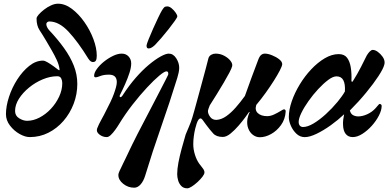

<svg xmlns="http://www.w3.org/2000/svg" viewBox="-20 -720 2089 1028"><path d="M139.3 14Q114.6 14 84.8 -2.7Q55 -19.5 33.5 -47.6Q11.9 -75.7 11.9 -108.7Q11.9 -151.4 28.1 -201.1Q44.3 -250.8 72.7 -294.9Q101.1 -338.9 136.5 -367.1Q171.9 -395.4 210.2 -395.4Q219.9 -395.4 236.2 -385.5Q252.6 -375.7 268.6 -364Q284.6 -352.3 291.6 -346.6Q296.4 -343.4 298 -344.2Q299.6 -345 298.6 -350.8Q295.6 -373.5 283.9 -398.8Q272.2 -424.1 257.1 -450.2Q242 -476.4 228.2 -499.8Q208.7 -533 192.2 -557.8Q175.7 -582.7 175.7 -620.7Q175.7 -628.9 186.9 -641.7Q198 -654.5 215.7 -668.3Q233.3 -682.1 253.1 -691.1Q272.9 -700.2 290.3 -700.2Q328.2 -700.2 364.8 -672.7Q401.3 -645.3 431.6 -602.2Q462 -559.1 480.1 -510.8Q498.1 -462.6 498.1 -421.8Q498.1 -405.2 493.8 -396.5Q489.5 -387.8 477.1 -387.8Q471.7 -387.8 465.8 -391.7Q459.8 -395.6 452.7 -406.3Q397.6 -496.1 346.7 -550.6Q295.8 -605.1 244 -605.1Q237.2 -605.1 232.6 -600.8Q228 -596.5 228 -591.3Q228 -583.7 231.9 -575.3Q235.8 -566.9 242.4 -559.2Q289 -509.7 322.9 -462.5Q356.8 -415.3 375.4 -368Q393.9 -320.7 393.9 -270.9Q393.9 -215.6 374.4 -164.3Q354.8 -113.1 319.9 -72.7Q285 -32.4 238.9 -9.2Q192.9 14 139.3 14ZM125.2 -73.2Q158.2 -73.2 191.5 -90.5Q224.8 -107.8 252.2 -137Q279.7 -166.3 296.5 -202.3Q313.4 -238.4 313.4 -275Q313.4 -289.2 307.6 -300.5Q301.8 -311.8 286.8 -311.8Q248.7 -311.8 209 -295.3Q169.2 -278.7 135.7 -251.3Q102.2 -223.9 81.4 -191.3Q60.7 -158.7 60.7 -125.8Q60.7 -100.2 82.5 -86.7Q104.3 -73.2 125.2 -73.2Z M698.7 285Q665.7 285 639.8 264.2Q613.8 243.3 613.8 217.5Q613.8 211.3 615.7 206.3Q617.6 201.4 620.7 193.8Q623.8 188.1 628.2 178.5Q632.7 168.8 638.4 156.9Q644.2 145 650.6 132Q657 119 663.5 105.1Q669.9 91.2 676.3 78.1Q682.7 65 688.1 53.6Q698.5 31.6 716.4 -2.8Q734.4 -37.3 755.7 -78.3Q777 -119.2 798.5 -160.4Q820 -201.5 838.2 -236.9Q856.4 -272.2 868 -294.7Q879.6 -317.1 880.4 -319.9Q882 -327.6 879.8 -332.8Q877.6 -338 871 -338Q860.5 -338 832.5 -314.7Q804.5 -291.4 767 -251.1Q729.4 -210.8 689.8 -160.1Q650.2 -109.3 616.6 -54.2Q608.2 -40.1 596.7 -24.5Q585.3 -8.8 573.5 2.6Q561.7 14 551.4 14Q529.6 14 511.7 -0.2Q493.8 -14.3 500.2 -32.4Q508.5 -54.1 523.5 -80.7Q538.4 -107.2 549.5 -130.5Q561.1 -152.6 571.5 -174.3Q581.9 -196 589.1 -215.7Q596.3 -235.4 600.8 -251.9Q605.4 -268.3 605.4 -280.5Q605.4 -320.3 563.5 -320.3Q535.6 -320.3 517.4 -313.1Q499.1 -306 493.3 -306Q489.1 -306 486.5 -307.7Q483.9 -309.3 483.9 -313.9Q483.9 -330.3 498.4 -350.5Q512.9 -370.7 535.8 -389.3Q558.8 -407.9 584.5 -420.4Q610.2 -432.9 631.8 -432.9Q654.5 -432.9 668.5 -417.6Q682.5 -402.4 682.5 -380.4Q682.5 -358.7 673.2 -329.9Q663.9 -301 650.2 -270.3Q636.6 -239.5 622 -210.8Q619.3 -205.4 621.1 -202.6Q623 -199.7 624.1 -199.7Q631 -199.7 638 -211.6Q670.5 -261.9 706.3 -303Q742.1 -344 776.8 -373Q811.5 -401.9 839.7 -417.4Q867.8 -432.9 883.5 -432.9Q907.5 -432.9 923.5 -408.1Q939.5 -383.4 939.5 -357Q939.5 -345.5 936.4 -330.5Q933.3 -315.5 929.1 -302.6Q888.5 -171.3 842.7 -40.5Q796.8 90.3 757.4 220.2Q748.5 249.6 732.9 267.3Q717.2 285 698.7 285ZM776.7 -460.6Q768.7 -460.6 766.3 -466.2Q763.9 -471.7 764.9 -478.2Q766.5 -486.7 776.4 -511.5Q786.3 -536.2 799.9 -566.8Q813.6 -597.4 826.6 -624.7Q839.7 -652 847.3 -664.8Q854.8 -676.5 859.6 -681.1Q864.5 -685.7 875.6 -685.7Q887.1 -685.7 899.5 -675.2Q911.9 -664.7 920.6 -652.1Q929.3 -639.5 929.3 -632.3Q929.3 -627 915.9 -608Q902.5 -588.9 882.7 -563.8Q862.9 -538.7 843.2 -515.9Q823.6 -493.2 810.3 -479.7Q803.7 -473.1 794.4 -466.9Q785.1 -460.6 776.7 -460.6Z M982.7 288.3Q962.8 288.3 950.9 276Q938.9 263.8 933.8 246.1Q928.7 228.5 928.7 212.7Q928.7 185.4 935.3 150.3Q942 115.3 952.6 76.1Q963.2 37 974.2 0Q979.2 -13 991.2 -40.5Q1003.2 -68 1010.2 -92Q1013.2 -102 1021.2 -130.3Q1029.2 -158.6 1039.6 -197.3Q1050.1 -235.9 1061.1 -276.5Q1072.1 -317 1081.6 -352.4Q1091.1 -387.8 1096.2 -408.9Q1100.2 -420.7 1111.1 -426.8Q1121.9 -432.9 1134.4 -432.9Q1159.6 -432.9 1181 -421.2Q1202.5 -409.6 1214.4 -393.9Q1226.2 -378.2 1223 -365.6Q1220.5 -354.7 1208.3 -331.3Q1196.1 -308 1178.1 -277.5Q1160 -247 1140.3 -215Q1120.5 -183.1 1103 -155.7Q1098.7 -145.2 1096 -136.9Q1093.4 -128.6 1093.4 -124.7Q1093.4 -109.9 1105.6 -93.7Q1117.8 -77.4 1139.7 -78.2Q1165.8 -79.9 1191.4 -97.9Q1217 -115.8 1242.3 -144.6Q1267.6 -173.3 1291.3 -206.3Q1309.7 -257.4 1325.7 -301.6Q1341.7 -345.8 1361.8 -397.9Q1369.1 -418.2 1377.9 -425.5Q1386.7 -432.9 1398.4 -432.9Q1414.7 -432.9 1436.8 -424Q1458.9 -415.2 1475.2 -402.3Q1491.5 -389.3 1491 -375.7Q1490.1 -365.8 1478.3 -342.8Q1466.4 -319.8 1446.8 -288.6Q1427.1 -257.4 1402.9 -223.6Q1378.7 -189.8 1352.2 -158.3Q1343.2 -130.3 1360.6 -114.2Q1378.1 -98.1 1410.4 -98.1Q1428.6 -98.1 1447.7 -107.1Q1466.8 -116.1 1481.8 -125.4Q1496.8 -134.7 1500 -134.7Q1504.8 -134.7 1507.4 -131.4Q1510 -128 1509.6 -123.2Q1507.1 -81.5 1484.6 -50.4Q1462.1 -19.3 1431.3 -2.2Q1400.6 14.8 1371 14.8Q1351 14.8 1334.1 2Q1317.2 -10.7 1308.9 -33.1Q1300.6 -55.4 1304.9 -83.8Q1306.7 -92.7 1309.6 -101.9Q1312.5 -111 1316.6 -119.9L1313.8 -120.7Q1309.8 -114.7 1294.3 -93.4Q1278.8 -72.1 1257.9 -47.8Q1237 -23.5 1214.6 -5.1Q1192.2 13.2 1173.2 13.2Q1138.4 13.2 1121.5 -5.5Q1104.5 -24.2 1086.3 -48.5Q1082.9 -52.5 1076.8 -61.4Q1070.7 -70.4 1064.6 -78.2Q1058.5 -86 1054.5 -86Q1047.8 -86 1043 -79.5Q1038.1 -73 1033.1 -58.7Q1029.7 -49.6 1025.2 -31.1Q1020.7 -12.6 1017.7 9.4Q1014.8 31.4 1014.8 52Q1014.8 79.6 1023.7 108.2Q1032.6 136.9 1047.1 156.9Q1057.6 171 1066.2 181.8Q1074.7 192.7 1074.7 203.4Q1074.7 212.2 1064.1 226.1Q1053.4 240 1038.1 254.3Q1022.7 268.5 1007.4 278.4Q992.1 288.3 982.7 288.3Z M1611.7 14.2Q1586.5 14.2 1567.4 -3.7Q1548.4 -21.6 1537.4 -46.6Q1526.4 -71.7 1526.4 -93.1Q1526.4 -132.3 1542.2 -178Q1558 -223.6 1585.1 -268.1Q1612.1 -312.6 1646.8 -349.3Q1681.5 -386 1719.2 -408.2Q1757 -430.3 1793.3 -430.3Q1823.5 -430.3 1838.3 -410.8Q1853 -391.2 1858.1 -359.2Q1863.3 -327.2 1861.6 -288.1Q1861.6 -283.5 1864.4 -282.2Q1867.1 -281 1870.5 -287.3Q1893.5 -323.6 1912.6 -361.1Q1931.6 -398.6 1943.8 -423.2Q1951.2 -435.7 1959.8 -444.3Q1968.4 -452.9 1975.9 -452.9Q1988.2 -452.9 2002.7 -442.5Q2017.1 -432.1 2028.2 -416.6Q2039.2 -401.1 2039.2 -385.6Q2039.2 -382 2038.7 -378.8Q2038.2 -375.5 2037.2 -372.5Q2032.4 -352.6 2006.3 -312.4Q1980.1 -272.3 1940.3 -223.9Q1900.5 -175.6 1853.2 -128.3Q1858.3 -109.5 1871 -103.1Q1883.8 -96.7 1898.1 -96.7Q1920.5 -96.7 1946.3 -108.3Q1972 -120 1990.4 -140.3Q1999.5 -150.4 2004.9 -157Q2010.4 -163.5 2011.7 -163.5Q2016.6 -163.5 2020 -160.8Q2023.5 -158.2 2023.5 -152.9Q2023.5 -130 2008.8 -101.3Q1994.1 -72.7 1970.6 -46.5Q1947.1 -20.4 1920 -3.2Q1892.9 14 1868.9 14Q1844.4 14 1831 -2.9Q1817.5 -19.8 1816.7 -51.7Q1815.9 -64.6 1817.6 -78.6Q1819.2 -92.6 1822.4 -108.1Q1790.9 -78.2 1751.7 -49.9Q1712.5 -21.7 1675.2 -3.8Q1637.9 14.2 1611.7 14.2ZM1602.6 -40Q1626.9 -40 1658.8 -59Q1690.7 -78 1724.6 -108.9Q1758.4 -139.8 1787.8 -175.3Q1798.6 -189 1808.8 -202.7Q1819.1 -216.4 1826.7 -230.4Q1829.1 -270 1818.2 -290.6Q1807.3 -311.2 1781.7 -311.2Q1762.8 -311.2 1737.1 -291.9Q1711.4 -272.7 1683.8 -243Q1656.1 -213.2 1632.3 -179.6Q1608.4 -146.1 1593.8 -115.9Q1579.1 -85.8 1579.1 -67.2Q1579.1 -54.5 1585.4 -47.2Q1591.8 -40 1602.6 -40Z"/></svg>

Font: EB Garamond
Style: Italic
Weight: 400
Italic angle: -17.2°
Designer: Georg Duffner and Octavio Pardo
Foundry: Georg Duffner
Version: Version 1.001